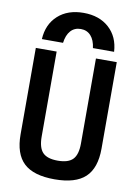

<svg xmlns="http://www.w3.org/2000/svg" viewBox="-105 -1049 809 1126"><g transform="rotate(10 300.0 -485.5)"><path d="M300 -981Q394 -981 452 -928.5Q510 -876 515 -787H389Q383 -834 360 -859.5Q337 -885 300 -885Q263 -885 240 -859.5Q217 -834 211 -787H85Q90 -876 148 -928.5Q206 -981 300 -981ZM300 10Q175 10 117 -44.5Q59 -99 59 -215V-730H183V-224Q183 -158 210 -129.5Q237 -101 300 -101Q363 -101 390 -129.5Q417 -158 417 -224V-730H541V-215Q541 -99 483 -44.5Q425 10 300 10Z"/></g></svg>

Font: M PLUS Code Latin Expanded SemiBold
Style: Regular
Weight: 600
Width: 7
Designer: Coji Morishita
Foundry: UNDERFOREST DESIGN
Version: Version 1.002; ttfautohint (v1.8.3)